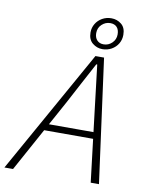

<svg xmlns="http://www.w3.org/2000/svg" viewBox="-106 -939 800 1008"><g transform="rotate(10 294.0 -434.5)"><path d="M-12 0 357 -659H403L492 0H448L401 -391Q394 -446 387.5 -504.5Q381 -563 374 -617H369Q338 -560 309.5 -506Q281 -452 250 -394L34 0ZM146 -229 156 -264H439L435 -229ZM386 -701Q357 -701 333.5 -720Q310 -739 310 -777Q310 -802 322.5 -823Q335 -844 357 -856.5Q379 -869 406 -869Q436 -869 459 -850.5Q482 -832 482 -794Q482 -768 469.5 -747Q457 -726 435 -713.5Q413 -701 386 -701ZM388 -727Q414 -727 433 -745.5Q452 -764 452 -791Q452 -816 439.5 -829.5Q427 -843 404 -843Q379 -843 359.5 -825Q340 -807 340 -779Q340 -755 353 -741Q366 -727 388 -727Z"/></g></svg>

Font: Source Code Pro ExtraLight Light
Style: Italic
Weight: 300
Italic angle: -11°
Monospace: yes
Version: Version 1.016;hotconv 1.0.116;makeotfexe 2.5.65601